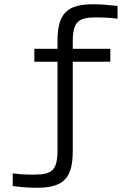

<svg xmlns="http://www.w3.org/2000/svg" viewBox="-20 -730 614 905"><path d="M433 -648C460 -648 494 -647 534 -642V-702C486 -707 456 -710 421 -710C297 -710 251 -668 251 -536V-500H142V-439H251V-22C251 73 225 93 141 93C114 93 80 93 40 87V147C87 153 119 155 153 155C277 155 323 113 323 -19V-439H500V-500H323V-533C323 -628 349 -648 433 -648Z"/></svg>

Font: LT Wave Alt Light
Style: Regular
Weight: 300
Designer: Daniel Lyons
Version: Version 2.5 (Glyphs App)